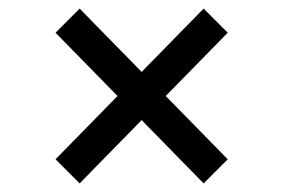

<svg xmlns="http://www.w3.org/2000/svg" viewBox="-20 -678 658 446"><path d="M165 -252 109 -308 253 -455 109 -602 165 -658 309 -511 453 -658 509 -602 365 -455 509 -308 453 -252 309 -399Z"/></svg>

Font: Hermit Light
Style: Regular
Weight: 300
Designer: Pablo Caro
Version: Version 2.000;PS 002.000;hotconv 1.0.88;makeotf.lib2.5.64775